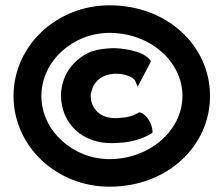

<svg xmlns="http://www.w3.org/2000/svg" viewBox="-20 -681 839 724"><path d="M555 -180V-185C555 -210 537 -246 511 -256L506 -258C492 -250 473 -239 437 -237C368 -227 322 -264 322 -321C322 -326 323 -331 325 -336C332 -368 356 -394 395 -401C438 -409 483 -392 490 -376L499 -354L549 -449L547 -453C517 -496 419 -499 419 -499C406 -500 393 -499 383 -498C357 -496 332 -491 312 -481C254 -453 210 -394 210 -320C210 -297 215 -274 222 -254C249 -187 315 -134 422 -142C493 -144 537 -169 555 -180ZM136 -319C136 -450 254 -557 393 -557C545 -557 668 -450 668 -319C668 -189 544 -81 393 -81C254 -81 136 -189 136 -319ZM31 -319C31 -130 192 23 393 23C611 23 772 -130 772 -319C772 -509 610 -661 393 -661C194 -661 31 -509 31 -319Z"/></svg>

Font: Bluebird
Style: SfBdExt
Weight: 700
Designer: Jasper
Foundry: Cannot Into Space Fonts
Version: Version 0.98